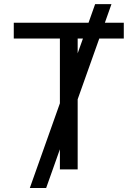

<svg xmlns="http://www.w3.org/2000/svg" viewBox="-20 -840 682 952"><path d="M127.8 92.3 277 -327.8V-649.1H48.3V-727.3H419L451.7 -819.6H532.7L500 -727.3H593.8V-649.1H472.3L365.1 -347.7V0H277V-99.8L208.8 92.3ZM365.1 -575.6 391.3 -649.1H365.1Z"/></svg>

Font: Inter Zeller
Style: Regular
Weight: 400
Designer: Rasmus Andersson; Joe Bland
Foundry: zeller
Version: Version 3.015;git-dec3a8cb1